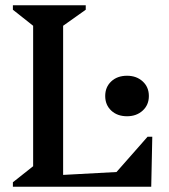

<svg xmlns="http://www.w3.org/2000/svg" viewBox="-20 -710 642 730"><path d="M29 0V-17L106 -78V-612L29 -673V-690H306V-673L220 -612V-45L423 -56L541 -190H559L555 0ZM463 -268Q426 -268 403 -289.5Q380 -311 380 -345Q380 -379 403 -400.5Q426 -422 463 -422Q499 -422 522.5 -400.5Q546 -379 546 -345Q546 -311 522.5 -289.5Q499 -268 463 -268Z"/></svg>

Font: Platypi
Style: Regular
Weight: 400
Designer: David Sargent
Foundry: Bolt Cutter Type
Version: Version 1.200; ttfautohint (v1.8.4.7-5d5b)